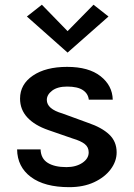

<svg xmlns="http://www.w3.org/2000/svg" viewBox="-20 -780 567 814"><path d="M273.5 13.5Q169 13.5 111.2 -29.5Q53.5 -72.5 52.5 -146.5H152Q153.5 -107.5 182.5 -89.5Q211.5 -71.5 261.5 -71.5Q302 -71.5 329 -89.5Q356 -107.5 356 -134Q356 -156 339.5 -169.2Q323 -182.5 287.5 -193L185 -228.5Q127 -248.5 96 -282Q65 -315.5 65 -362Q65 -422.5 119.5 -459.5Q174 -496.5 264.5 -496.5Q356 -496.5 406.2 -457Q456.5 -417.5 458 -357.5H356.5Q353.5 -383.5 331 -398.2Q308.5 -413 264.5 -413Q224 -413 201.2 -395.8Q178.5 -378.5 178.5 -356.5Q178.5 -318 244.5 -299L354 -259Q411.5 -239.5 443 -209.8Q474.5 -180 474.5 -134Q474.5 -96 449.2 -62.2Q424 -28.5 379 -7.5Q334 13.5 273.5 13.5ZM266.5 -557 94 -710 157.5 -760 266.5 -648 376.5 -760 440 -710Z"/></svg>

Font: Karla SemiBold
Style: Regular
Weight: 600
Designer: Jonathan Pinhorn
Version: Version 2.004; ttfautohint (v1.8.4.7-5d5b);gftools[0.9.33]